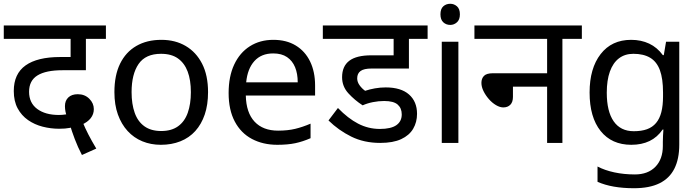

<svg xmlns="http://www.w3.org/2000/svg" viewBox="-20 -757 3703 1017"><path d="M414 64Q392 22 376 -20.5Q360 -63 350 -97L337 -133Q330 -150 327 -165Q324 -180 324 -195Q324 -224 342 -241Q360 -258 392 -258Q429 -258 453 -234Q477 -210 477 -179Q477 -152 460.5 -131Q444 -110 412 -96L395 -92Q371 -84 349 -79.5Q327 -75 293 -75Q249 -75 206 -86Q163 -97 128.5 -121Q94 -145 73.5 -183Q53 -221 53 -275Q53 -366 115.5 -410.5Q178 -455 299 -455H370L354 -420V-551H0V-622H541V-551H435V-385H311Q223 -385 178.5 -357.5Q134 -330 134 -271Q134 -212 177 -180Q220 -148 292 -148Q309 -148 329.5 -151Q350 -154 372 -164L417 -112Q431 -78 448 -45Q465 -12 490 30Z M1082 -269Q1082 -202 1064.5 -150.5Q1047 -99 1014.5 -63Q982 -27 935.5 -8.5Q889 10 832 10Q779 10 734 -8.5Q689 -27 656 -63Q623 -99 604.5 -150.5Q586 -202 586 -269Q586 -358 616 -419.5Q646 -481 702 -513.5Q758 -546 835 -546Q908 -546 963.5 -513.5Q1019 -481 1050.5 -419.5Q1082 -358 1082 -269ZM677 -269Q677 -206 693.5 -159.5Q710 -113 745 -88Q780 -63 834 -63Q888 -63 923 -88Q958 -113 974.5 -159.5Q991 -206 991 -269Q991 -333 974 -378Q957 -423 922.5 -447.5Q888 -472 833 -472Q751 -472 714 -418Q677 -364 677 -269Z M1428 -546Q1497 -546 1546.5 -516Q1596 -486 1622.5 -431.5Q1649 -377 1649 -304V-251H1282Q1284 -160 1328.5 -112.5Q1373 -65 1453 -65Q1504 -65 1543.5 -74.5Q1583 -84 1625 -102V-25Q1584 -7 1544 1.5Q1504 10 1449 10Q1373 10 1314.5 -21Q1256 -52 1223.5 -113.5Q1191 -175 1191 -264Q1191 -352 1220.5 -415Q1250 -478 1303.5 -512Q1357 -546 1428 -546ZM1427 -474Q1364 -474 1327.5 -433.5Q1291 -393 1284 -321H1557Q1557 -367 1543 -401Q1529 -435 1500.5 -454.5Q1472 -474 1427 -474Z M2015 -222Q1985 -222 1955 -216Q1925 -210 1901 -199Q1859 -226 1825.5 -262.5Q1792 -299 1792 -348Q1792 -406 1830 -435Q1868 -464 1947 -464H2065V-551H1690V-622H2245V-551H2146V-394H1948Q1908 -394 1890 -381Q1872 -368 1872 -342Q1872 -323 1884.5 -305.5Q1897 -288 1914 -276Q1938 -284 1966 -289Q1994 -294 2023 -294Q2104 -294 2146.5 -256.5Q2189 -219 2189 -154Q2189 -110 2168.5 -75Q2148 -40 2105 -20Q2062 0 1994 0Q1908 0 1840.5 -33.5Q1773 -67 1720 -119L1770 -185Q1823 -130 1877 -102Q1931 -74 1992 -74Q2051 -74 2079.5 -94Q2108 -114 2108 -151Q2108 -184 2086.5 -203Q2065 -222 2015 -222Z M2408 -536V0H2320V-536ZM2365 -737Q2385 -737 2400.5 -723.5Q2416 -710 2416 -681Q2416 -653 2400.5 -639Q2385 -625 2365 -625Q2343 -625 2328 -639Q2313 -653 2313 -681Q2313 -710 2328 -723.5Q2343 -737 2365 -737Z M2493 -622H3062V-551H2959V0H2878V-298H2697V-244Q2697 -216 2683 -202Q2669 -188 2646 -188Q2628 -188 2607.5 -200Q2587 -212 2569.5 -232Q2552 -252 2541 -274.5Q2530 -297 2530 -318Q2530 -341 2543.5 -355Q2557 -369 2591 -369H2878V-551H2493Z M3323 -546Q3376 -546 3418.5 -526Q3461 -506 3491 -465H3496L3508 -536H3578V9Q3578 85 3552 136.5Q3526 188 3473 214Q3420 240 3338 240Q3280 240 3231.5 231.5Q3183 223 3145 206V125Q3183 145 3234 156Q3285 167 3343 167Q3412 167 3451.5 126.5Q3491 86 3491 16V-5Q3491 -17 3492 -39.5Q3493 -62 3494 -71H3490Q3462 -30 3420.5 -10Q3379 10 3324 10Q3220 10 3161.5 -63Q3103 -136 3103 -267Q3103 -395 3161.5 -470.5Q3220 -546 3323 -546ZM3335 -472Q3290 -472 3258.5 -448Q3227 -424 3210.5 -378Q3194 -332 3194 -266Q3194 -167 3230.5 -114.5Q3267 -62 3337 -62Q3378 -62 3407 -72.5Q3436 -83 3455 -105.5Q3474 -128 3483 -163Q3492 -198 3492 -246V-267Q3492 -340 3475.5 -385Q3459 -430 3424 -451Q3389 -472 3335 -472Z"/></svg>

Font: lhindi25
Style: Book
Weight: 400
Designer: Jelle Bosma - Monotype Design Team
Foundry: Monotype Imaging Inc.
Version: Version 2.003